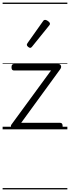

<svg xmlns="http://www.w3.org/2000/svg" viewBox="-20 -989 535 1468"><path d="M86 0Q68 0 64.5 -13.5Q61 -27 67 -36L370 -450H88Q78 -450 73 -455.5Q68 -461 68 -475Q68 -488 73 -494Q78 -500 88 -500H427Q436 -500 441.5 -494Q447 -488 447.5 -479.5Q448 -471 442 -462L142 -50H439Q449 -50 454 -44Q459 -38 459 -23Q459 -11 454 -5.5Q449 0 439 0ZM211 -623Q204 -623 194.5 -631Q185 -639 185 -647Q185 -649 186.5 -651.5Q188 -654 190 -659L309 -827Q312 -832 316 -834.5Q320 -837 325 -837Q332 -837 340.5 -832Q349 -827 355.5 -820.5Q362 -814 362 -808Q362 -803 360.5 -800.5Q359 -798 355 -793L225 -632Q218 -623 211 -623ZM0 449H495V459H0ZM0 -20H495V0H0ZM0 -505H495V-500H0ZM0 -969H495V-959H0Z"/></svg>

Font: Playwrite IT Trad Guides
Style: Regular
Weight: 400
Designer: Veronika Burian, José Scaglione
Foundry: TypeTogether
Version: Version 1.003